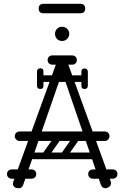

<svg xmlns="http://www.w3.org/2000/svg" viewBox="-20 -992 654 1012"><path d="M536 0Q529 0 522.5 -3.5Q516 -7 512 -17L324 -564Q320 -578 317 -583Q314 -588 308 -588Q300 -588 292 -564L102 -17Q96 0 79 0Q63 0 55.5 -7Q48 -14 48 -24Q48 -28 50 -34L276 -656Q278 -662 281 -662Q284 -662 295.5 -662Q307 -662 319 -662Q331 -662 333 -662Q336 -662 338 -657L563 -38Q565 -32 565 -27Q565 -14 555 -7Q545 0 536 0ZM83 -249Q73 -249 65.5 -256.5Q58 -264 58 -274Q58 -285 65.5 -292Q73 -299 83 -299H532Q543 -299 550 -292Q557 -285 557 -274Q557 -264 550 -256.5Q543 -249 532 -249ZM17 -75Q17 -86 24 -92Q31 -99 43 -99H92Q104 -99 111 -93Q118 -86 118 -75Q118 -63 111 -56Q104 -50 92 -50H43Q31 -50 24 -57Q17 -63 17 -75ZM171 -75Q171 -63 164 -57Q157 -50 145 -50H96Q85 -50 77 -56Q70 -63 70 -75Q70 -86 77 -93Q85 -99 96 -99H145Q157 -99 164 -92Q171 -86 171 -75ZM445 -75Q445 -86 452 -92Q459 -99 471 -99H520Q532 -99 539 -93Q546 -86 546 -75Q546 -63 539 -56Q532 -50 520 -50H471Q459 -50 452 -57Q445 -63 445 -75ZM599 -75Q599 -63 592 -57Q585 -50 573 -50H524Q513 -50 505 -56Q498 -63 498 -75Q498 -86 505 -93Q513 -99 524 -99H573Q585 -99 592 -92Q599 -86 599 -75ZM231 -675Q231 -687 238 -693Q245 -700 257 -700H306Q318 -700 325 -694Q332 -687 332 -675Q332 -664 325 -657Q318 -651 306 -651H257Q245 -651 238 -658Q231 -664 231 -675ZM385 -675Q385 -664 378 -658Q371 -651 359 -651H310Q299 -651 291 -657Q284 -664 284 -675Q284 -687 291 -694Q299 -700 310 -700H359Q371 -700 378 -693Q385 -687 385 -675ZM428 -577Q428 -560 411 -560H207Q190 -560 190 -577Q190 -595 206 -595H410Q428 -595 428 -577ZM425 -523Q409 -523 409 -540V-574Q409 -583 413 -587Q417 -591 426 -591Q436 -591 440 -587Q443 -584 443 -575V-541Q443 -523 425 -523ZM425 -631Q443 -631 443 -613V-579Q443 -570 440 -567Q436 -563 426 -563Q417 -563 413 -567Q409 -571 409 -580V-614Q409 -631 425 -631ZM209 -540Q209 -523 193 -523Q175 -523 175 -541V-575Q175 -584 178 -587Q182 -591 192 -591Q201 -591 205 -587Q209 -583 209 -574ZM175 -614Q175 -632 193 -632Q209 -632 209 -615V-581Q209 -572 205 -568Q201 -564 192 -564Q182 -564 178 -568Q175 -571 175 -580ZM306 -159Q293 -169 302 -182L368 -276Q377 -290 393 -279Q406 -269 397 -256L331 -162Q327 -157 320.5 -155.5Q314 -154 306 -159ZM208 -159Q195 -169 204 -182L270 -276Q279 -290 295 -279Q308 -269 299 -256L233 -162Q229 -157 222.5 -155.5Q216 -154 208 -159ZM504 -266Q504 -249 487 -249H155Q138 -249 138 -266Q138 -284 154 -284H486Q504 -284 504 -266ZM504 -170Q504 -153 487 -153H155Q138 -153 138 -170Q138 -188 154 -188H486Q504 -188 504 -170ZM307 -776Q291 -776 280.5 -787Q270 -798 270 -814Q270 -829 280.5 -840Q291 -851 307 -851Q323 -851 334 -840Q345 -829 345 -814Q345 -798 334 -787Q323 -776 307 -776ZM210 -922Q184 -922 184 -947Q184 -972 210 -972H403Q429 -972 429 -947Q429 -922 403 -922Z"/></svg>

Font: Agu Display
Style: Regular
Weight: 400
Designer: Oluwaseun Badejo
Version: Version 1.103